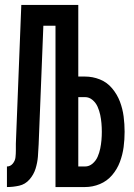

<svg xmlns="http://www.w3.org/2000/svg" viewBox="-20 -755 540 775"><path d="M8 0Q33 0 57.5 -5.5Q82 -11 99 -30.5Q116 -50 123.5 -74Q131 -98 133 -122.5Q135 -147 136 -172L155 -651H204V0H323Q354 0 383 -12Q412 -24 432.5 -48Q453 -72 464 -101.5Q475 -131 479 -161.5Q483 -192 483 -223Q483 -254 479 -285Q475 -316 464 -345Q453 -374 432.5 -398.5Q412 -423 383 -434.5Q354 -446 323 -446H296V-735H66L44 -175Q44 -161 44 -147.5Q44 -134 42.5 -120Q41 -106 31.5 -94.5Q22 -83 8 -83ZM296 -83V-363H323Q340 -363 353.5 -351.5Q367 -340 374 -324Q381 -308 384.5 -291.5Q388 -275 389.5 -257.5Q391 -240 391 -223Q391 -206 389.5 -189Q388 -172 384.5 -155Q381 -138 374 -122Q367 -106 353.5 -94.5Q340 -83 323 -83Z"/></svg>

Font: Iosevka SS08 Medium
Style: Regular
Weight: 500
Monospace: yes
Designer: Belleve Invis
Foundry: Belleve Invis
Version: Version 3.4.3; ttfautohint (v1.8.3)